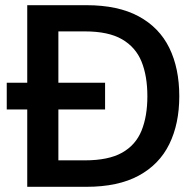

<svg xmlns="http://www.w3.org/2000/svg" viewBox="-20 -720 757 740"><path d="M6 -298V-401H385V-298ZM85 0V-700H313Q435 -700 514.5 -657Q594 -614 632.5 -535.5Q671 -457 671 -349Q671 -243 632.5 -164.5Q594 -86 514.5 -43Q435 0 313 0ZM205 -102H307Q398 -102 450.5 -131.5Q503 -161 525.5 -216.5Q548 -272 548 -349Q548 -427 525.5 -482.5Q503 -538 450.5 -568.5Q398 -599 307 -599H205Z"/></svg>

Font: DM Sans 16pt SemiBold
Style: Regular
Weight: 600
Version: Version 4.004;gftools[0.9.30]